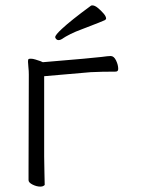

<svg xmlns="http://www.w3.org/2000/svg" viewBox="-20 -688 540 713"><path d="M318 -667Q320 -668 323 -668Q332 -668 343.5 -658.5Q355 -649 364.5 -638Q374 -627 374 -619Q374 -616 369 -613Q364 -610 283 -579Q239 -563 208 -542Q203 -539 197.5 -539Q192 -539 188.5 -543Q185 -547 185 -550Q185 -558 210 -581Q243 -612 318 -667ZM144 -107Q144 -76 145 -47Q146 -18 146 -1L142 2Q138 5 130 5Q116 5 101 -2.5Q86 -10 86 -19Q86 -31 86 -57L87 -411Q87 -425 85.5 -438Q84 -451 84 -458.5Q84 -466 85.5 -468Q87 -470 94.5 -470Q102 -470 111.5 -467Q121 -464 130 -461L139 -457Q331 -473 356.5 -476.5Q382 -480 391 -480Q403 -480 411 -463.5Q419 -447 419 -432Q419 -422 409 -422Q357 -422 317 -420L144 -405Z"/></svg>

Font: Moon Stars Kai HW Light
Style: Regular
Weight: 300
Designer: GuiWonder
Version: Version 1.101